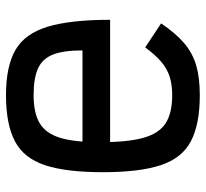

<svg xmlns="http://www.w3.org/2000/svg" viewBox="-43 -629 686 640"><g transform="rotate(-90 300.0 -309.0)"><path d="M303 14Q206 14 149.5 -15.5Q93 -45 69.5 -116Q46 -187 46 -309Q46 -432 69.5 -502.5Q93 -573 149.5 -602.5Q206 -632 303 -632Q399 -632 453.5 -600.5Q508 -569 531 -493Q554 -417 554 -285H75V-377H452Q452 -439 438.5 -474.5Q425 -510 392.5 -525Q360 -540 303 -540Q243 -540 209 -519.5Q175 -499 160.5 -451Q146 -403 146 -318Q146 -227 160.5 -174.5Q175 -122 209 -100Q243 -78 303 -78Q338 -78 364.5 -86.5Q391 -95 414 -114.5Q437 -134 462 -168L542 -115Q509 -66 476 -38Q443 -10 402 2Q361 14 303 14Z"/></g></svg>

Font: Victor Mono
Style: Bold
Weight: 700
Monospace: yes
Designer: Rune Bjørnerås
Version: Version 1.561;gftools[0.9.30]